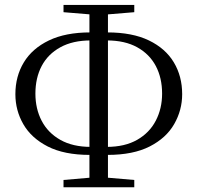

<svg xmlns="http://www.w3.org/2000/svg" viewBox="-20 -762 818 795"><path d="M351.7 -120.6Q245.8 -120.6 177.7 -155.5Q109.6 -190.4 76.7 -247.6Q43.7 -304.8 43.7 -371.8Q43.7 -445.9 78.6 -503.6Q113.5 -561.4 182.6 -594.6Q251.6 -627.8 353.5 -627.8H388.4V-594.6H355.9Q281.3 -594.6 230 -566.3Q178.6 -538.1 152.6 -488.8Q126.6 -439.4 126.6 -374.4Q126.6 -311.5 152.6 -261.7Q178.6 -211.8 230 -182.8Q281.3 -153.8 355.9 -153.8H388.4V-120.6ZM389.4 -120.6V-153.8H421.9Q496.7 -153.8 547.9 -183Q599.2 -212.3 625.2 -262.6Q651.2 -312.9 651.2 -374.4Q651.2 -439.2 625.2 -488.6Q599.2 -537.9 548.2 -566.2Q497.3 -594.6 421.9 -594.6H389.4V-627.8H424.3Q528 -627.8 596.6 -594.6Q665.3 -561.4 699.8 -503.7Q734.3 -446.1 734.3 -372.1Q734.3 -306 701.3 -248.3Q668.4 -190.6 599.9 -155.6Q531.4 -120.6 425.5 -120.6ZM243 13.5V-16.8L379.7 -28.6H398.3L536 -16.8V13.5ZM379.7 -700.2 243 -711.5V-741.5H536V-711.5L399.3 -700.2ZM350.3 13.5V-741.5H427V13.5Z"/></svg>

Font: Early Summer Mincho VF
Style: Regular
Weight: 250
Designer: GuiWonder
Version: Version 1.002